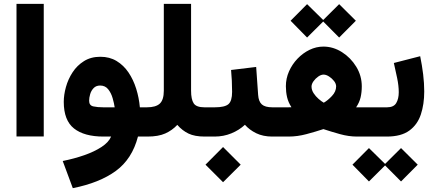

<svg xmlns="http://www.w3.org/2000/svg" viewBox="-20 -707 2255 994"><path d="M206.5 -687V-0.5H65.4V-687Z M499.5 -413.1Q547.4 -413.1 583.7 -391.1Q620.1 -369.1 645.3 -331.8Q670.4 -294.4 685.1 -247.6Q699.7 -200.7 704.1 -151.4H736.3V0H694.3Q664.1 116.2 579.6 178Q495.1 239.7 356.9 267.1L304.7 126.5Q363.8 114.7 416.3 96.4Q468.8 78.1 505.9 53.7Q543 29.3 555.2 0H515.6Q416 0 363 -42Q310.1 -84 310.1 -179.7Q310.1 -215.8 321.3 -256.3Q332.5 -296.9 355.7 -332.5Q378.9 -368.2 414.8 -390.6Q450.7 -413.1 499.5 -413.1ZM515.6 -151.4H573.7Q570.8 -171.9 563.2 -198.5Q555.7 -225.1 540.3 -244.6Q524.9 -264.2 498.5 -264.2Q477.5 -264.2 464.8 -251Q452.1 -237.8 446.8 -219.5Q441.4 -201.2 441.4 -185.5Q441.4 -161.1 462.9 -156.2Q484.4 -151.4 515.6 -151.4Z M828.1 -237.3V-687H969.2V-237.3Q969.2 -192.9 982.7 -172.1Q996.1 -151.4 1038.6 -151.4H1054.2V0H1039.6Q988.3 0 956.1 -15.4Q923.8 -30.8 897.9 -60.5Q871.6 -32.2 835.7 -16.1Q799.8 0 744.1 0H716.8V-151.4H740.2Q787.1 -151.4 807.6 -170.9Q828.1 -190.4 828.1 -237.3Z M1034.2 -151.4H1091.3Q1143.6 -151.4 1162.6 -167.7Q1181.6 -184.1 1181.6 -231.4Q1181.6 -260.7 1180.2 -289.3Q1178.7 -317.9 1176.3 -344.7L1306.2 -360.4L1316.4 -215.8Q1318.8 -181.2 1335.7 -166.3Q1352.5 -151.4 1390.6 -151.4H1400.9V0H1389.6Q1341.8 0 1306.4 -17.3Q1271 -34.7 1248 -61Q1218.3 -33.2 1177.7 -16.6Q1137.2 0 1091.3 0H1034.2ZM1134.8 54.2 1226.1 145.5 1134.8 236.3 1043.9 145.5Z M1569.8 -685.5 1653.3 -603.5 1735.8 -685.5 1822.3 -599.6 1735.8 -512.7 1653.3 -595.7 1569.8 -512.7 1484.4 -599.6ZM1853 -259.8Q1853 -229.5 1846.9 -203.1Q1840.8 -176.8 1823.7 -151.4H1898.4V0H1828.1Q1785.2 0 1739.7 -12.7Q1694.3 -25.4 1654.3 -38.6Q1612.8 -24.9 1566.2 -12.5Q1519.5 0 1474.1 0H1381.3V-151.4H1455.1Q1464.4 -151.4 1471.2 -151.4Q1478 -151.4 1488.8 -151.9Q1472.2 -177.7 1466.1 -204.3Q1460 -231 1460 -260.7Q1460 -300.8 1476.3 -337.6Q1492.7 -374.5 1520.3 -403.3Q1547.9 -432.1 1582.5 -449Q1617.2 -465.8 1654.3 -465.8Q1705.1 -465.8 1750.5 -437Q1795.9 -408.2 1824.5 -361.3Q1853 -314.5 1853 -259.8ZM1655.3 -320.8Q1642.1 -320.8 1627.7 -310.8Q1613.3 -300.8 1603 -286.4Q1592.8 -272 1592.8 -258.8Q1592.8 -241.2 1603.5 -224.6Q1614.3 -208 1629.2 -195.1Q1644 -182.1 1656.2 -175.3Q1676.3 -186.5 1698.2 -209.7Q1720.2 -232.9 1720.2 -259.8Q1720.2 -273.4 1709.5 -287.4Q1698.7 -301.3 1683.6 -311Q1668.5 -320.8 1655.3 -320.8Z M1982.4 0H1877.9V-151.4H1983.4Q2018.1 -151.4 2031.2 -173.3Q2044.4 -195.3 2044.4 -229.5Q2044.4 -262.7 2036.1 -302.7Q2027.8 -342.8 2019 -380.9L2155.3 -416Q2165 -368.7 2170.7 -322.3Q2176.3 -275.9 2176.3 -233.4Q2176.3 -167 2158.7 -114.3Q2141.1 -61.5 2098.9 -30.8Q2056.6 0 1982.4 0ZM1890.1 59.6 1973.6 141.6 2056.2 59.6 2142.6 145.5 2056.2 232.4 1973.6 149.4 1890.1 232.4 1804.7 145.5Z"/></svg>

Font: Vazirmatn UI FD Black
Style: Regular
Weight: 900
Designer: Saber Rastikerdar
Foundry: Saber Rastikerdar
Version: Version 33.003